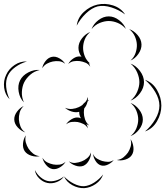

<svg xmlns="http://www.w3.org/2000/svg" viewBox="-76 -845 857 996"><path d="M322 -712Q327 -753 358.5 -782.5Q390 -812 429 -821Q469 -830 510 -817Q551 -804 573 -770Q541 -794 502 -806.5Q463 -819 431 -812Q400 -804 370.5 -776Q341 -748 322 -712ZM399 -694Q409 -721 434.5 -740.5Q460 -760 488 -760Q516 -760 541.5 -740.5Q567 -721 577 -695Q559 -716 535 -726Q511 -736 488 -736Q466 -736 441.5 -726Q417 -716 399 -694ZM594 -694Q618 -686 637.5 -663.5Q657 -641 658 -615Q659 -590 642 -565.5Q625 -541 601 -531Q620 -548 627.5 -571Q635 -594 634 -614Q633 -635 623.5 -656.5Q614 -678 594 -694ZM278 -513Q286 -529 304 -541.5Q322 -554 340 -552Q344 -552 347 -550Q331 -573 331 -597Q331 -623 349.5 -646.5Q368 -670 392 -679Q372 -662 363.5 -640Q355 -618 355 -597Q355 -576 363.5 -554Q372 -532 392 -515Q388 -517 384 -518Q390 -509 392 -499Q382 -514 367 -520Q352 -526 338 -528Q323 -530 307 -527.5Q291 -525 278 -513ZM143 -491Q146 -510 160 -528Q174 -546 193 -550Q212 -554 232 -542.5Q252 -531 262 -514Q247 -526 230 -527.5Q213 -529 198 -526Q183 -523 168 -515Q153 -507 143 -491ZM-26 -330Q-50 -354 -54.5 -390Q-59 -426 -44 -457Q-30 -488 0 -508Q30 -528 64 -526Q31 -517 3.5 -497Q-24 -477 -35 -453Q-47 -428 -44 -394.5Q-41 -361 -26 -330ZM601 -515Q629 -505 650 -477Q671 -449 671 -419Q671 -389 650 -361Q629 -333 601 -323Q624 -342 635.5 -368.5Q647 -395 647 -419Q647 -443 635.5 -469.5Q624 -496 601 -515ZM48 -314Q27 -335 21 -368.5Q15 -402 28 -428Q41 -454 71 -469.5Q101 -485 130 -482Q101 -475 80.5 -457Q60 -439 49 -417Q39 -396 37.5 -368.5Q36 -341 48 -314ZM676 -431Q716 -417 738.5 -378Q761 -339 761 -297Q761 -255 738.5 -216Q716 -177 676 -163Q708 -190 729.5 -226.5Q751 -263 751 -297Q751 -331 729.5 -367.5Q708 -404 676 -431ZM267 -200Q276 -215 295 -226.5Q314 -238 332 -235Q338 -234 344 -231Q335 -246 335 -261V-265Q317 -260 296 -266.5Q275 -273 261 -286Q280 -278 298.5 -280Q317 -282 332 -289Q343 -294 351 -300Q358 -309 367 -316Q376 -327 380 -342Q381 -333 379 -323Q383 -325 387 -327Q382 -323 378 -318Q374 -298 361 -283Q359 -272 359 -261Q359 -244 365 -226Q371 -208 387 -194Q379 -197 372 -202Q378 -191 380 -179Q371 -195 356.5 -202Q342 -209 327 -212Q313 -214 297 -212.5Q281 -211 267 -200ZM601 -311Q626 -302 645.5 -277Q665 -252 665 -225Q665 -198 645.5 -173Q626 -148 601 -139Q622 -156 631.5 -179.5Q641 -203 641 -225Q641 -247 631.5 -270.5Q622 -294 601 -311ZM55 -158Q34 -165 16.5 -183.5Q-1 -202 -2 -224Q-3 -245 12 -265.5Q27 -286 47 -295Q31 -280 26 -261Q21 -242 22 -225Q23 -208 30 -189.5Q37 -171 55 -158ZM130 -35Q111 -30 87.5 -37Q64 -44 52 -61Q41 -78 43.5 -102Q46 -126 58 -143Q53 -123 58 -105.5Q63 -88 72 -74Q81 -60 95.5 -48.5Q110 -37 130 -35ZM601 -123Q613 -107 616 -82.5Q619 -58 608 -41Q597 -24 573.5 -17Q550 -10 530 -15Q550 -17 564.5 -29Q579 -41 588 -54Q597 -68 602 -85.5Q607 -103 601 -123ZM396 -54Q397 -35 386 -14Q375 7 357 15Q339 22 316.5 14.5Q294 7 281 -8Q298 2 315.5 0Q333 -2 348 -8Q362 -13 376 -24.5Q390 -36 396 -54ZM514 -15Q504 -1 484.5 8.5Q465 18 448 13Q431 8 419.5 -10.5Q408 -29 407 -46Q414 -30 427.5 -22Q441 -14 454 -10Q468 -6 483.5 -5.5Q499 -5 514 -15ZM264 -6Q255 11 235 23Q215 35 196 32Q177 28 162.5 10Q148 -8 144 -27Q154 -10 169.5 -2.5Q185 5 200 8Q215 11 232.5 9Q250 7 264 -6ZM256 70Q243 90 218 99.5Q193 109 170 104Q146 99 127 80Q108 61 105 37Q116 59 134.5 74.5Q153 90 172 94Q191 98 214 91.5Q237 85 256 70ZM459 60Q449 90 420.5 109.5Q392 129 361 131Q329 132 299 115.5Q269 99 256 70Q278 93 306.5 107.5Q335 122 360 121Q386 119 412.5 102Q439 85 459 60Z"/></svg>

Font: Rubik Puddles
Style: Regular
Weight: 400
Designer: Hubert and Fischer, NaN
Foundry: Hubert and Fischer, NaN
Version: Version 2.200